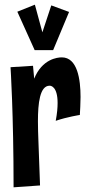

<svg xmlns="http://www.w3.org/2000/svg" viewBox="-20 -792 370 820"><path d="M321 -301C322 -322 324 -349 324 -378C324 -452 311 -547 244 -547C225 -547 160 -540 126 -456L121 -511L25 -505C25 -505 38 -305 38 8L151 0L144 -192C143 -219 142 -247 142 -274C142 -351 150 -426 192 -426C197 -426 226 -423 226 -352C226 -332 224 -308 218 -276C268 -293 321 -301 321 -301ZM275 -741 199 -769 161 -654 129 -772 54 -742 128 -578H207L275 -741Z"/></svg>

Font: Mouse Memoirs
Style: Regular
Weight: 400
Designer: Astigmatic (AOETI)
Foundry: Astigmatic (AOETI)
Version: Version 1.000